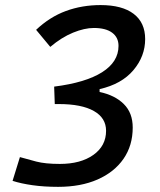

<svg xmlns="http://www.w3.org/2000/svg" viewBox="-20 -723 626 753"><path d="M208 9.8Q152.8 9.8 107.9 3.4Q63 -2.9 29.3 -13.7L58.1 -106.9Q86.4 -98.6 122.1 -89.4Q157.7 -80.1 214.8 -80.1Q296.4 -80.1 346.2 -115.5Q396 -150.9 396 -210Q396 -260.7 347.9 -287.8Q299.8 -314.9 210.9 -314.9H194.8L192.4 -383.3Q315.9 -398.9 380.4 -439.7Q444.8 -480.5 444.8 -543Q444.8 -576.2 419.9 -594.7Q395 -613.3 348.1 -613.3Q311.5 -613.3 266.6 -595Q221.7 -576.7 177.2 -539.1L121.6 -606Q175.3 -656.7 238.5 -679.9Q301.8 -703.1 374.5 -703.1Q459 -703.1 504.2 -668.7Q549.3 -634.3 549.3 -569.8Q549.3 -502.4 503.2 -447.8Q457 -393.1 370.6 -373.5V-362.3Q430.7 -349.6 465.6 -314.9Q500.5 -280.3 500.5 -222.7Q500.5 -152.3 464.4 -100.1Q428.2 -47.9 362.5 -19Q296.9 9.8 208 9.8Z"/></svg>

Font: Cascadia Mono
Style: Italic
Weight: 400
Italic angle: -10°
Monospace: yes
Designer: Aaron Bell
Foundry: Saja Typeworks
Version: Version 2404.023; ttfautohint (v1.8.4)